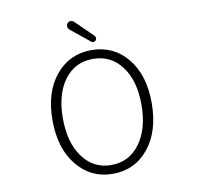

<svg xmlns="http://www.w3.org/2000/svg" viewBox="-98 -1039 1196 1154"><g transform="rotate(-10 500.0 -462.0)"><path d="M499 12.7Q365.2 12.7 280.8 -91.3Q196.3 -195.3 196.3 -367.2Q196.3 -538.1 280.8 -640.1Q365.2 -742.2 499 -742.2Q633.8 -742.2 717.8 -640.1Q801.8 -538.1 801.8 -367.2Q801.8 -194.3 717.8 -90.8Q633.8 12.7 499 12.7ZM499 -41Q607.4 -41 673.3 -129.9Q739.3 -218.8 739.3 -367.2Q739.3 -514.6 673.8 -601.6Q608.4 -688.5 499 -688.5Q389.6 -688.5 324.7 -601.6Q259.8 -514.6 259.8 -367.2Q259.8 -218.8 325.2 -129.9Q390.6 -41 499 -41ZM535.2 -794.9Q529.3 -789.1 521.5 -788.1Q520.5 -788.1 519.5 -788.1Q511.7 -788.1 506.8 -793L391.6 -886.7Q380.9 -895.5 380.9 -909.2Q380.9 -918.9 387.7 -926.8Q394.5 -935.5 406.2 -935.5Q407.2 -935.5 408.2 -935.5Q418 -935.5 425.8 -928.7L533.2 -824.2Q540 -817.4 540 -808.6Q540 -800.8 535.2 -794.9Z"/></g></svg>

Font: Gen Jyuu Gothic L Monospace Light
Style: Regular
Weight: 300
Designer: [Source Han Sans]
Ryoko NISHIZUKA  (kana & ideographs); Paul D. Hunt (Latin, Greek & Cyrillic); Wenlong ZHANG  (bopomofo
Version: Version 1.002.20150607